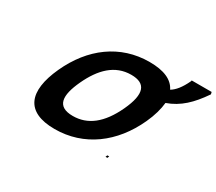

<svg xmlns="http://www.w3.org/2000/svg" viewBox="-137 -1043 1504 1336"><g transform="rotate(30 614.5 -375.0)"><path d="M1229 -743 1225 -760H1065L1063 -752C1033 -688 1001 -649 967 -629C936 -693 863 -725 748 -725C512 -725 328 -586 224 -359C120 -132 172 10 407 10C642 10 830 -131 934 -358C964 -423 980 -482 985 -533C1087 -569 1157 -638 1227 -740ZM756 -358C684 -204 590 -132 471 -132C340 -132 335 -221 399 -358C463 -495 551 -584 682 -584C800 -584 828 -512 756 -358ZM811 0H826L832 -15H817Z"/></g></svg>

Font: Passageway
Style: BdSuIt
Weight: 700
Foundry: Ascender Corporation
Version: Version 1.11